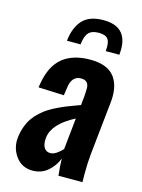

<svg xmlns="http://www.w3.org/2000/svg" viewBox="-120 -859 690 936"><g transform="rotate(15 225.0 -391.0)"><path d="M137.2 -646.5Q144.5 -713.9 178.7 -751.7Q212.9 -789.6 284.7 -789.6Q403.3 -789.6 403.3 -673.8Q403.3 -661.1 401.9 -646.5H333Q334 -657.7 334 -667Q334 -693.8 325.2 -706.5Q313 -724.1 277.8 -724.1Q242.7 -724.1 226.6 -706.3Q210.4 -688.5 206.1 -646.5ZM137.7 8.8Q83.5 8.3 53.2 -33.7Q27.3 -69.3 27.3 -113.3Q27.3 -121.1 28.3 -128.9Q31.7 -158.7 41 -184.3Q50.3 -210 63.7 -229.2Q77.1 -248.5 95.5 -265.4Q113.8 -282.2 132.8 -294.2Q151.9 -306.2 175.3 -317.4Q198.7 -328.6 219.5 -336.9Q240.2 -345.2 264.6 -354Q277.8 -358.9 284.7 -361.3L289.6 -409.2Q291 -425.3 291 -438.5Q291 -445.3 291 -451.2Q290 -468.8 280.3 -477.8Q270.5 -486.8 251.5 -486.8Q203.6 -486.8 196.8 -421.4L191.4 -385.7L62.5 -391.1Q63 -394 64.2 -401.9Q65.4 -409.7 65.9 -412.1Q81.1 -502.4 132.8 -544.7Q184.6 -586.9 272.5 -586.9Q357.9 -586.9 394 -540.5Q422.9 -503.4 422.9 -441.9Q422.9 -426.3 420.9 -408.7L393.1 -145Q388.2 -99.1 388.2 -42Q388.2 -21.5 388.7 0H267.6Q261.7 -55.2 261.7 -85Q246.1 -45.4 214.4 -18.3Q182.6 8.8 137.7 8.8ZM200.2 -96.2Q215.8 -96.2 233.2 -108.4Q250.5 -120.6 260.7 -132.8L277.3 -291.5Q168.9 -235.4 161.1 -164.1Q160.2 -156.2 160.2 -148.9Q160.2 -127.4 168 -114.3Q178.2 -96.2 200.2 -96.2Z"/></g></svg>

Font: Oswald
Style: Medium
Weight: 500
Designer: Vernon Adams
Foundry: Vernon Adams
Version: 3.0; ttfautohint (v0.94.23-7a4d-dirty) -l 8 -r 50 -G 150 -x 